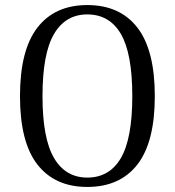

<svg xmlns="http://www.w3.org/2000/svg" viewBox="-20 -726 691 759"><path d="M325 13Q197 13 128 -75.5Q59 -164 59 -346Q59 -528 128 -617Q197 -706 325 -706Q454 -706 523 -617Q592 -528 592 -346Q592 -164 523 -75.5Q454 13 325 13ZM325 -24Q413 -24 458 -101.5Q503 -179 503 -346Q503 -514 458 -591.5Q413 -669 325 -669Q239 -669 193.5 -591.5Q148 -514 148 -346Q148 -179 193.5 -101.5Q239 -24 325 -24Z"/></svg>

Font: Arima Thin
Style: Regular
Weight: 400
Version: Version 1.100